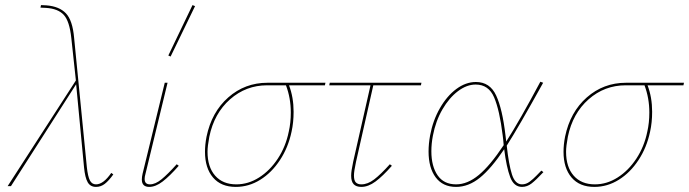

<svg xmlns="http://www.w3.org/2000/svg" viewBox="-20 -731 2706 754"><path d="M425 -46Q407 -21 391.5 -9Q376 3 357 3Q335 3 324.5 -15Q314 -33 310 -74L279 -400L23 0H10L278 -415L260 -582Q253 -648 230.5 -672.5Q208 -697 161 -700L139 -701L141 -711L162 -710Q213 -706 239 -678.5Q265 -651 271 -583L321 -75Q325 -38 333 -22.5Q341 -7 357 -7Q386 -7 417 -52Z M537 -26Q537 -36 540 -49L627 -406H638L551 -47Q548 -37 548 -28Q548 -7 569 -7Q590 -7 614.5 -27Q639 -47 674 -86L682 -80Q646 -39 618.5 -18Q591 3 566 3Q537 3 537 -26ZM641 -513 736 -711 746 -707 650 -509Z M1256 -396H1115Q1133 -349 1133 -292Q1133 -250 1125 -214Q1112 -152 1079.5 -102.5Q1047 -53 1002 -25Q957 3 906 3Q848 3 816.5 -34Q785 -71 785 -135Q785 -163 791 -194Q811 -291 876.5 -348.5Q942 -406 1030 -406H1258ZM1122 -289Q1122 -346 1103 -396H1029Q946 -396 883.5 -341Q821 -286 802 -194Q795 -157 795 -135Q795 -75 825 -41Q855 -7 908 -7Q955 -7 997.5 -34Q1040 -61 1071 -108Q1102 -155 1114 -214Q1122 -249 1122 -289Z M1378 -95Q1370 -58 1370 -42Q1370 -22 1377.5 -14.5Q1385 -7 1399 -7Q1424 -7 1449.5 -26.5Q1475 -46 1511 -86L1519 -80Q1483 -39 1454.5 -18Q1426 3 1399 3Q1379 3 1369 -7.5Q1359 -18 1359 -41Q1359 -59 1367 -96L1435 -396H1273L1275 -406H1635L1633 -396H1446Z M2114 -55Q2085 -24 2067.5 -10.5Q2050 3 2030 3Q1998 3 1983.5 -35.5Q1969 -74 1960 -145Q1909 -69 1864.5 -33Q1820 3 1771 3Q1719 3 1691 -34.5Q1663 -72 1663 -136Q1663 -166 1669 -199Q1680 -258 1707.5 -306Q1735 -354 1772 -381.5Q1809 -409 1849 -409Q1904 -409 1928.5 -356Q1953 -303 1965 -200L1968 -175Q2022 -260 2102 -410L2113 -406Q2015 -229 1970 -159Q1978 -85 1990.5 -46Q2003 -7 2030 -7Q2046 -7 2060 -17.5Q2074 -28 2087 -41.5Q2100 -55 2106 -61ZM1958 -161Q1956 -187 1954 -200Q1942 -298 1920.5 -348.5Q1899 -399 1848 -399Q1813 -399 1778.5 -373Q1744 -347 1717.5 -301.5Q1691 -256 1680 -198Q1674 -167 1674 -137Q1674 -78 1698.5 -42.5Q1723 -7 1771 -7Q1816 -7 1860.5 -44Q1905 -81 1958 -161Z M2664 -396H2523Q2541 -349 2541 -292Q2541 -250 2533 -214Q2520 -152 2487.5 -102.5Q2455 -53 2410 -25Q2365 3 2314 3Q2256 3 2224.5 -34Q2193 -71 2193 -135Q2193 -163 2199 -194Q2219 -291 2284.5 -348.5Q2350 -406 2438 -406H2666ZM2530 -289Q2530 -346 2511 -396H2437Q2354 -396 2291.5 -341Q2229 -286 2210 -194Q2203 -157 2203 -135Q2203 -75 2233 -41Q2263 -7 2316 -7Q2363 -7 2405.5 -34Q2448 -61 2479 -108Q2510 -155 2522 -214Q2530 -249 2530 -289Z"/></svg>

Font: Ysabeau Hairline
Style: Italic
Weight: 100
Italic angle: -12°
Designer: Christian Thalmann (Catharsis Fonts)
Version: Version 0.003